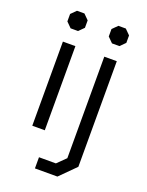

<svg xmlns="http://www.w3.org/2000/svg" viewBox="-165 -768 820 1068"><g transform="rotate(20 244.5 -234.0)"><path d="M70 -612V-656L100 -686H144L174 -656V-612L144 -582H100ZM85 -498H159V0H85ZM315 -612V-656L345 -686H389L419 -656V-612L389 -582H345ZM180 152H280L330 103V-498H404V127L313 218H180Z"/></g></svg>

Font: Chakra Petch
Style: Regular
Weight: 400
Designer: Katatrad Aksorn Co.,Ltd.
Foundry: Cadson Demak Co.,Ltd.
Version: Version 1.000; ttfautohint (v1.6)